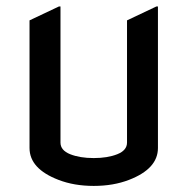

<svg xmlns="http://www.w3.org/2000/svg" viewBox="-20 -577 592 606"><path d="M73.2 -512.7 166 -556.6H170.9V-127Q170.9 -102.5 201.4 -90.3Q231.9 -78.1 275.9 -78.1Q319.8 -78.1 350.3 -90.3Q380.9 -102.5 380.9 -127V-512.7L473.6 -556.6H478.5V-109.9Q478.5 -44.4 387.2 -9.3Q337.9 9.8 275.9 9.8Q213.9 9.8 164.6 -9.3Q73.2 -44.4 73.2 -109.9Z"/></svg>

Font: Nova Flat
Style: Book
Weight: 400
Version: Version 2.000